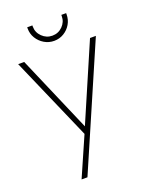

<svg xmlns="http://www.w3.org/2000/svg" viewBox="-161 -755 815 1047"><g transform="rotate(-20 246.0 -231.5)"><path d="M357 -672H329V-665Q329 -631 304.5 -606.5Q280 -582 245 -582Q211 -582 186 -606.5Q161 -631 161 -665V-672H131V-665Q131 -634 146.5 -608.5Q162 -583 188 -567.5Q214 -552 245 -552Q276 -552 301.5 -567.5Q327 -583 342 -608.5Q357 -634 357 -665ZM126 209H160L467 -500H433L242 -57L51 -500H16L226 -19Z"/></g></svg>

Font: Advent Pro ExtraLight
Style: Regular
Weight: 250
Version: Version 3.000